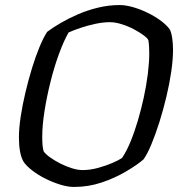

<svg xmlns="http://www.w3.org/2000/svg" viewBox="-20 -740 714 760"><path d="M273.1 0Q247.8 0 217.5 -9.5Q187.2 -19 158.2 -33.6Q129.2 -48.2 106.7 -65.9Q84.2 -83.5 73.7 -99.1Q63.7 -116 59.3 -140.7Q54.9 -165.4 54.9 -195.9Q54.9 -231.9 61.8 -277.8Q68.7 -323.7 80.5 -373.3Q92.2 -423 106.6 -470Q121 -517 136.6 -554.5Q152.2 -591.9 166.7 -614Q188.7 -630.6 219.8 -648.8Q250.9 -666.9 288.3 -683.2Q325.7 -699.5 367.9 -709.7Q410.1 -720 454 -720Q477.8 -720 507.6 -711.4Q537.4 -702.8 566.1 -688.5Q594.9 -674.3 618.1 -656.8Q641.2 -639.3 652.8 -622.5Q659.3 -607.3 662.1 -586Q664.9 -564.8 664.9 -542.1Q664.9 -505.1 658 -457.3Q651.1 -409.4 638.8 -357.8Q626.5 -306.1 611.2 -257.4Q595.8 -208.7 579.5 -169.4Q563.3 -130.1 547.6 -108.5Q520.6 -85.7 477.4 -60.4Q434.2 -35.1 382 -17.5Q329.7 0 273.1 0ZM306.6 -66.8Q336.7 -66.8 368.2 -75.4Q399.7 -84 425.6 -95.3Q451.4 -106.5 462.9 -114.7Q480.1 -139.5 495.8 -177.2Q511.5 -214.9 525.2 -260.8Q538.8 -306.7 549.2 -354.6Q559.5 -402.5 565.2 -447.7Q570.8 -492.9 570.8 -529.1Q570.8 -542.9 570 -556.6Q569.2 -570.3 567.2 -581Q564.5 -588.5 548.6 -600.3Q532.6 -612.2 509.9 -624.2Q487.2 -636.2 461.7 -644.2Q436.2 -652.2 415.2 -652.2Q388.1 -652.2 357.9 -645.7Q327.7 -639.3 300.1 -630.1Q272.5 -620.9 251.5 -611.5Q232.5 -578.4 213.6 -527Q194.7 -475.6 180 -416.5Q165.2 -357.4 156.2 -300.5Q147.2 -243.7 147.2 -198.5Q147.2 -180.5 148.3 -166.5Q149.5 -152.4 152.7 -141.2Q159.9 -130.2 177.6 -117.5Q195.4 -104.7 218.3 -93Q241.3 -81.3 264.7 -74Q288.2 -66.8 306.6 -66.8Z"/></svg>

Font: Texturina Medium
Style: Italic
Weight: 500
Italic angle: -11°
Designer: Guillermo Torres Carreño
Foundry: Omnibus-Type
Version: Version 1.002